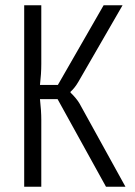

<svg xmlns="http://www.w3.org/2000/svg" viewBox="-20 -710 514 730"><path d="M199 -333H132Q137 -288 137 -255V0H72V-690H137V-467Q137 -430 132 -387H200L374 -690H446L278 -399Q264 -375 248 -361V-358Q270 -337 282 -317L457 0H383Z"/></svg>

Font: exo2condensed_l
Style: Regular
Weight: 300
Width: 3
Designer: Natanael Gama
Version: Version 1.001;PS 001.001;hotconv 1.0.70;makeotf.lib2.5.58329